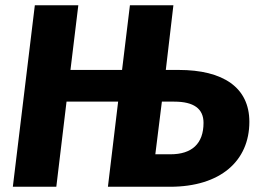

<svg xmlns="http://www.w3.org/2000/svg" viewBox="-20 -713 990 733"><path d="M392 0H629C822 0 932 -99 932 -248C932 -379 832 -446 662 -446H613L642 -693H476L446 -446H249L279 -693H113L29 0H195L234 -325H431ZM645 -325C720 -325 757 -298 757 -244C757 -164 712 -124 631 -124H573L598 -325Z"/></svg>

Font: Fira Sans OT
Style: Bold Italic
Weight: 700
Italic angle: -8°
Designer: Carrois Corporate & Edenspiekermann
Foundry: Carrois Corporate GbR & Edenspiekermann AG
Version: Version 2.001